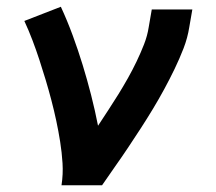

<svg xmlns="http://www.w3.org/2000/svg" viewBox="-20 -548 640 568"><path d="M162 0Q167 -33 165 -65Q163 -97 158 -128.5Q153 -160 146.5 -190.5Q140 -221 132 -251.5Q124 -282 115 -312Q106 -342 96.5 -371Q87 -400 76 -429Q65 -458 52 -486L160 -528Q179 -487 195 -443.5Q211 -400 224.5 -356Q238 -312 249.5 -267Q261 -222 270 -176Q285 -199 300.5 -222.5Q316 -246 330.5 -269.5Q345 -293 358.5 -317Q372 -341 384 -366Q396 -391 406 -416.5Q416 -442 420 -468L429 -520H549L540 -468Q535 -436 523 -405Q511 -374 496.5 -344Q482 -314 466 -284.5Q450 -255 432.5 -226Q415 -197 396.5 -168.5Q378 -140 359 -111.5Q340 -83 320.5 -55.5Q301 -28 282 0Z"/></svg>

Font: Iosevka SS04 Extended Oblique
Style: Bold
Weight: 700
Width: 7
Italic angle: -9°
Monospace: yes
Designer: Belleve Invis
Foundry: Belleve Invis
Version: Version 19.0.0; ttfautohint (v1.8.4)